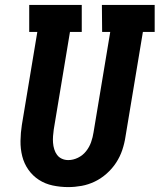

<svg xmlns="http://www.w3.org/2000/svg" viewBox="-20 -755 650 782"><path d="M258 7Q226 7 195 0.5Q164 -6 138.5 -22.5Q113 -39 95.5 -64Q78 -89 70.5 -119Q63 -149 63.5 -181.5Q64 -214 69 -246L132 -625H99V-735H313V-625H265L199 -228Q197 -214 196 -200.5Q195 -187 196 -173.5Q197 -160 201 -147Q205 -134 212.5 -124Q220 -114 232 -108.5Q244 -103 258 -103Q278 -103 297.5 -112.5Q317 -122 330.5 -139Q344 -156 351 -176Q358 -196 361 -216L429 -625H396L395 -735H610V-625H562L491 -198Q487 -171 478 -144Q469 -117 453 -92.5Q437 -68 414.5 -48Q392 -28 366 -15.5Q340 -3 312.5 2Q285 7 258 7Z"/></svg>

Font: Iosevka HT Extrabold Extended
Style: Italic
Weight: 800
Width: 7
Italic angle: -9°
Monospace: yes
Designer: Belleve Invis
Foundry: Belleve Invis
Version: Version 32.3.0; ttfautohint (v1.8.4)